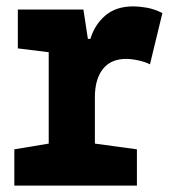

<svg xmlns="http://www.w3.org/2000/svg" viewBox="-20 -583 540 603"><path d="M25 0V-114L133 -132V-419L36 -431V-553H242L256 -461H264Q277 -505 310.5 -534Q344 -563 399 -563Q416 -563 440 -559Q464 -555 490 -542L451 -381Q435 -389 414 -393.5Q393 -398 376 -398Q328 -398 303 -366Q278 -334 278 -278V-132L410 -114V0Z"/></svg>

Font: Noto Sans Mono ExtraCondensed Black
Style: Regular
Weight: 900
Width: 2
Designer: Monotype Design Team
Foundry: Monotype Imaging Inc.
Version: Version 2.014